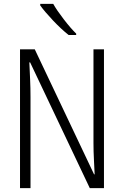

<svg xmlns="http://www.w3.org/2000/svg" viewBox="-20 -968 640 988"><path d="M372 -788V-795Q344 -822 307.5 -869.5Q271 -917 254 -948H187V-940Q210 -908 252.5 -863Q295 -818 333 -788ZM137 0V-468Q137 -516 135 -558Q133 -600 131 -647H135L442 0H515V-714H461V-232Q461 -189 463.5 -143Q466 -97 467 -71H464L159 -714H83V0Z"/></svg>

Font: Noto Sans Mono UI Light
Style: Regular
Weight: 300
Designer: Monotype Design team
Foundry: Monotype Imaging Inc.
Version: 1.000